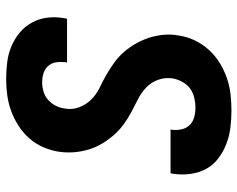

<svg xmlns="http://www.w3.org/2000/svg" viewBox="-96 -688 791 640"><g transform="rotate(-90 300.0 -367.5)"><path d="M252 8Q223 8 195 4.5Q167 1 141 -9Q115 -19 93 -35.5Q71 -52 58 -75.5Q45 -99 41 -127.5Q37 -156 41 -185L43 -195H189L188 -191Q186 -174 189.5 -158Q193 -142 204 -131Q215 -120 230.5 -116Q246 -112 263 -112Q278 -112 295 -116Q312 -120 325.5 -130Q339 -140 347.5 -155.5Q356 -171 359 -187Q363 -213 354.5 -236.5Q346 -260 328.5 -276.5Q311 -293 289 -304Q267 -315 245.5 -326.5Q224 -338 204.5 -352.5Q185 -367 169.5 -385Q154 -403 141.5 -424Q129 -445 122 -468.5Q115 -492 113 -517.5Q111 -543 115 -569Q119 -594 130 -619.5Q141 -645 159.5 -666Q178 -687 202.5 -702.5Q227 -718 252.5 -727Q278 -736 304.5 -739.5Q331 -743 357 -743Q385 -743 413 -739.5Q441 -736 466 -725.5Q491 -715 511.5 -698Q532 -681 545 -657.5Q558 -634 561.5 -606.5Q565 -579 560 -550L558 -540H412L413 -544Q415 -560 413 -575.5Q411 -591 401 -602.5Q391 -614 376.5 -618.5Q362 -623 346 -623Q331 -623 315.5 -618.5Q300 -614 288 -603.5Q276 -593 268.5 -578.5Q261 -564 259 -549Q254 -523 263 -499.5Q272 -476 289 -459Q306 -442 328 -431.5Q350 -421 371 -409Q392 -397 412 -382.5Q432 -368 447.5 -350Q463 -332 475 -311Q487 -290 494.5 -267Q502 -244 504.5 -218.5Q507 -193 502 -167Q498 -140 486 -114.5Q474 -89 454.5 -67.5Q435 -46 410.5 -31Q386 -16 359.5 -7Q333 2 306 5Q279 8 252 8Z"/></g></svg>

Font: Iosevka Heavy Extended
Style: Italic
Weight: 900
Width: 7
Italic angle: -9°
Monospace: yes
Designer: Belleve Invis
Foundry: Belleve Invis
Version: Version 32.5.0; ttfautohint (v1.8.4)